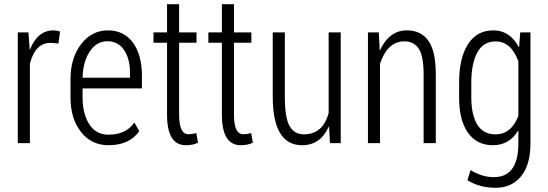

<svg xmlns="http://www.w3.org/2000/svg" viewBox="-20 -683 2615 916"><path d="M122.6 0H64.9V-528.3H115.7L121.6 -446.8L123 -446.3Q159.2 -538.1 234.9 -538.1Q250.5 -538.1 266.6 -532.7L258.8 -475.6L221.2 -478.5Q147.9 -478.5 122.6 -378.9Z M407.7 -436.5Q375.5 -386.7 374 -312H600.1V-334.5Q600.6 -401.4 572.3 -443.8Q543.9 -486.3 492.2 -486.3Q440.4 -486.3 407.7 -436.5ZM316.4 -217.8V-305.7Q316.4 -407.2 367.2 -472.7Q418 -538.1 494.6 -538.1Q571.3 -538.1 614.3 -479.5Q657.2 -420.9 657.2 -319.3V-261.2H374V-217.8Q374 -139.6 406.2 -89.8Q438.5 -40 497.6 -40.5Q581.5 -40.5 621.1 -98.6L644.5 -57.1Q597.2 9.8 497.6 9.8Q416 9.8 366.2 -53.7Q316.4 -117.2 316.4 -217.8Z M776.9 -136.2V-479H712.4V-528.3H776.9V-663.1H834.5V-528.3H917.5V-479H834.5V-136.2Q834.5 -42.5 878.9 -42.5Q896 -42.5 916.5 -47.9L924.8 -2.4Q901.4 9.8 866.7 9.8Q776.9 9.8 776.9 -136.2Z M1038.6 -136.2V-479H974.1V-528.3H1038.6V-663.1H1096.2V-528.3H1179.2V-479H1096.2V-136.2Q1096.2 -42.5 1140.6 -42.5Q1157.7 -42.5 1178.2 -47.9L1186.5 -2.4Q1163.1 9.8 1128.4 9.8Q1038.6 9.8 1038.6 -136.2Z M1281.2 -221.7V-528.3H1338.9V-220.7Q1338.9 -122.1 1361.3 -82Q1383.8 -42 1429.7 -42Q1520 -42 1547.9 -143.6V-528.3H1605.5V0H1554.2L1549.8 -78.6H1548.3Q1508.8 9.8 1421.4 9.8Q1281.2 9.8 1281.2 -221.7Z M1921.4 -538.1Q1988.8 -538.1 2023.9 -488.3Q2059.1 -438.5 2059.1 -328.1V0H2001V-327.1Q2001 -416.5 1977.5 -451.2Q1953.6 -485.8 1909.7 -485.8Q1829.1 -485.8 1793 -379.4V0H1735.4V-528.3H1787.1L1791.5 -443.4H1793Q1836.9 -538.1 1921.4 -538.1Z M2228.5 -290V-217.8Q2228.5 -135.7 2256.8 -88.9Q2285.2 -42 2343.8 -42Q2419.4 -42 2453.1 -130.4V-390.6Q2418.5 -485.4 2344.2 -485.4Q2285.2 -485.4 2256.8 -432.1Q2228.5 -378.9 2228.5 -290ZM2170.4 -217.8V-290Q2170.4 -405.3 2212.4 -471.7Q2254.4 -538.1 2333.5 -538.1Q2412.6 -538.1 2455.1 -458H2456.5L2461.9 -528.3H2510.7V0.5Q2510.7 103.5 2465.8 158.2Q2420.9 212.9 2344.7 212.9Q2268.1 212.9 2210 176.8L2225.1 128.4Q2279.3 162.1 2336.4 162.1Q2453.1 162.1 2453.1 0.5V-59.1L2451.7 -59.6Q2409.7 9.8 2331.5 9.8Q2253.9 9.8 2211.9 -50.8Q2169.9 -111.3 2170.4 -217.8Z"/></svg>

Font: RobotoCondensed-Light
Style: Light
Weight: 300
Designer: Google
Version: Version 1.200311; 2013